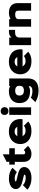

<svg xmlns="http://www.w3.org/2000/svg" viewBox="2180 -3096 1131 5531"><g transform="rotate(-90 2745.5 -330.5)"><path d="M699 -197Q699 -153 678 -115Q657 -77 617 -49Q577 -21 518 -5Q459 11 383 11Q281 11 198 -18Q115 -47 45 -105L177 -236Q221 -195 274 -175.5Q327 -156 381 -156Q432 -156 456 -164.5Q480 -173 480 -187Q480 -198 467.5 -204.5Q455 -211 416 -219Q411 -220 395 -224Q379 -228 360.5 -232.5Q342 -237 325.5 -241Q309 -245 304 -246Q265 -255 222.5 -269Q180 -283 145 -305Q110 -327 87.5 -360Q65 -393 65 -441Q65 -486 87 -523Q109 -560 149 -585.5Q189 -611 246 -625Q303 -639 372 -639Q464 -639 542.5 -612.5Q621 -586 678 -535L552 -410Q517 -439 470 -455.5Q423 -472 372 -472Q329 -472 306.5 -464Q284 -456 284 -443Q284 -432 307.5 -424.5Q331 -417 376 -406L477 -383Q528 -372 569 -356.5Q610 -341 639 -318.5Q668 -296 683.5 -266.5Q699 -237 699 -197Z M1308 -91Q1289 -71 1266 -53Q1243 -35 1214.5 -21Q1186 -7 1152.5 1.5Q1119 10 1079 10Q1026 10 983.5 -4Q941 -18 911 -47Q881 -76 864.5 -120Q848 -164 848 -223V-449L859 -469H769V-629H860L848 -650V-704L1066 -817V-649L1055 -630L1240 -629V-469H1055L1066 -449V-223Q1066 -199 1078 -184.5Q1090 -170 1112 -170Q1137 -170 1154.5 -180Q1172 -190 1190 -210Z M2082 -311Q2082 -297 2081 -283Q2080 -269 2075 -246H1584L1604 -226Q1622 -195 1657 -177.5Q1692 -160 1741 -160Q1791 -160 1823.5 -171Q1856 -182 1887 -208L2013 -83Q1956 -35 1891 -12.5Q1826 10 1736 10Q1643 10 1573 -15Q1503 -40 1456 -83.5Q1409 -127 1385 -185.5Q1361 -244 1361 -311Q1361 -381 1385.5 -441Q1410 -501 1456.5 -545.5Q1503 -590 1570.5 -615Q1638 -640 1724 -640Q1813 -640 1880 -614Q1947 -588 1992 -543.5Q2037 -499 2059.5 -439Q2082 -379 2082 -311ZM1866 -398 1843 -417Q1829 -443 1796.5 -459Q1764 -475 1726 -475Q1688 -475 1654 -461.5Q1620 -448 1604 -417L1583 -398Z M2425 -764Q2425 -717 2393.5 -685Q2362 -653 2311 -653Q2260 -653 2229 -685Q2198 -717 2198 -764Q2198 -812 2229 -844Q2260 -876 2311 -876Q2336 -876 2357 -867.5Q2378 -859 2393 -844Q2408 -829 2416.5 -808.5Q2425 -788 2425 -764ZM2420 0H2202V-630H2420Z M3250 -631V-76Q3250 63 3160.5 139Q3071 215 2902 215Q2804 215 2723.5 192Q2643 169 2569 123L2698 -9Q2740 16 2785 27Q2830 38 2892 38Q2961 38 2996 11Q3031 -16 3031 -55V-65H3029Q3003 -51 2963.5 -40.5Q2924 -30 2884 -30Q2711 -30 2626 -111.5Q2541 -193 2541 -338Q2541 -402 2562.5 -457Q2584 -512 2627 -552.5Q2670 -593 2734.5 -616.5Q2799 -640 2884 -640Q2904 -640 2926 -637Q2948 -634 2968 -628.5Q2988 -623 3004.5 -616Q3021 -609 3030 -602H3032V-631ZM3040 -334Q3040 -393 3006.5 -425.5Q2973 -458 2900 -458Q2825 -458 2792 -425Q2759 -392 2759 -334Q2759 -276 2793 -242Q2827 -208 2900 -208Q2940 -208 2966.5 -217Q2993 -226 3009.5 -242.5Q3026 -259 3033 -282.5Q3040 -306 3040 -334Z M4091 -311Q4091 -297 4090 -283Q4089 -269 4084 -246H3593L3613 -226Q3631 -195 3666 -177.5Q3701 -160 3750 -160Q3800 -160 3832.5 -171Q3865 -182 3896 -208L4022 -83Q3965 -35 3900 -12.5Q3835 10 3745 10Q3652 10 3582 -15Q3512 -40 3465 -83.5Q3418 -127 3394 -185.5Q3370 -244 3370 -311Q3370 -381 3394.5 -441Q3419 -501 3465.5 -545.5Q3512 -590 3579.5 -615Q3647 -640 3733 -640Q3822 -640 3889 -614Q3956 -588 4001 -543.5Q4046 -499 4068.5 -439Q4091 -379 4091 -311ZM3875 -398 3852 -417Q3838 -443 3805.5 -459Q3773 -475 3735 -475Q3697 -475 3663 -461.5Q3629 -448 3613 -417L3592 -398Z M4651 -461H4583Q4499 -461 4464 -427Q4429 -393 4429 -320V0H4211V-630H4429V-561H4431Q4454 -598 4496.5 -618Q4539 -638 4603 -638H4651Z M5421 -386V0H5203V-368Q5203 -415 5178 -437Q5153 -459 5090 -459Q5027 -459 4993.5 -434Q4960 -409 4960 -365V0H4742V-632H4960V-592H4962Q5000 -615 5048 -627Q5096 -639 5142 -639Q5215 -639 5267.5 -620.5Q5320 -602 5354 -569Q5388 -536 5404.5 -489.5Q5421 -443 5421 -386Z"/></g></svg>

Font: TypoPRO Sinkin Sans
Style: 900 X Black
Weight: 950
Designer: Keith Bates
Foundry: K-Type
Version: Sinkin Sans (version 1.0)  by Keith Bates   •   © 2014   www